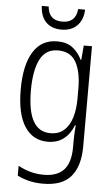

<svg xmlns="http://www.w3.org/2000/svg" viewBox="-63 -769 615 1051"><g transform="rotate(5 244.5 -243.5)"><path d="M225 -542Q277 -542 309 -517.5Q341 -493 361 -452H364L371 -532H416V19Q416 126 368 183.5Q320 241 214 241Q172 241 137.5 232.5Q103 224 73 209V155Q106 173 140.5 182.5Q175 192 214 192Q288 192 324.5 152Q361 112 361 27V-4Q361 -24 362 -46Q363 -68 365 -93H361Q343 -45 307.5 -17.5Q272 10 220 10Q138 10 93 -59Q48 -128 48 -263Q48 -396 93 -469Q138 -542 225 -542ZM233 -493Q165 -493 134.5 -432Q104 -371 104 -263Q104 -149 135.5 -93.5Q167 -38 230 -38Q277 -38 306 -64.5Q335 -91 348.5 -136Q362 -181 362 -237V-294Q362 -387 332 -440Q302 -493 233 -493ZM361 -728Q359 -672 327 -640Q295 -608 241 -608Q188 -608 157 -638.5Q126 -669 123 -728H161Q167 -652 242 -652Q316 -652 323 -728Z"/></g></svg>

Font: Noto Sans Condensed Light
Style: Regular
Weight: 300
Width: 3
Designer: Monotype Design Team
Foundry: Monotype Imaging Inc.
Version: Version 2.013; ttfautohint (v1.8.4.7-5d5b)